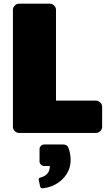

<svg xmlns="http://www.w3.org/2000/svg" viewBox="-20 -720 590 1040"><path d="M219.2 62.5H320.8Q343.3 62.5 350 79.2Q362.5 111.7 362.5 145.8Q362.5 206.7 318.8 250Q275 293.3 210 300H208.3Q200 300 197.5 290L190 255.8Q190 255 190 253.3L189.2 252.5Q189.2 244.2 199.2 241.7Q250 228.3 250 179.2H219.2Q209.2 179.2 201.7 171.7Q194.2 164.2 194.2 154.2V87.5Q194.2 77.5 201.7 70Q209.2 62.5 219.2 62.5ZM50 -33.3V-666.7Q50 -680 60 -690Q70 -700 83.3 -700H250Q263.3 -700 273.3 -690Q283.3 -680 283.3 -666.7V-175H500Q513.3 -175 523.3 -165Q533.3 -155 533.3 -141.7V-33.3Q533.3 -20 523.3 -10Q513.3 0 500 0H83.3Q70 0 60 -10Q50 -20 50 -33.3Z"/></svg>

Font: BoonTook Mon
Style: Regular
Weight: 400
Designer: Sungsit Sawaiwan
Foundry: FontUni
Version: Version 3.0